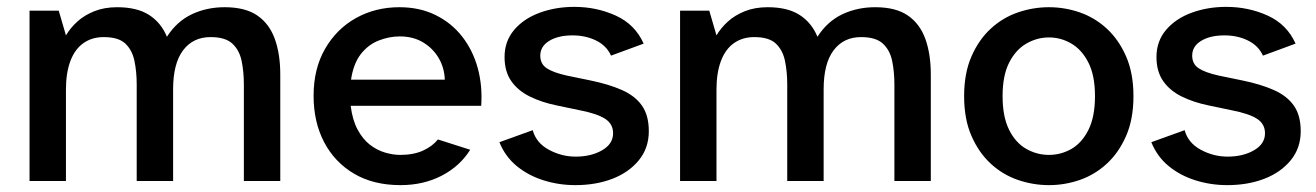

<svg xmlns="http://www.w3.org/2000/svg" viewBox="-20 -527 3832 559"><path d="M66 0V-496H151L172 -424Q185 -446 205.5 -464.5Q226 -483 255 -494.5Q284 -506 321 -506Q379 -506 414 -483.5Q449 -461 466 -420Q495 -465 538.5 -485.5Q582 -506 634 -506Q694 -506 729 -482Q764 -458 780 -414Q796 -370 796 -310V0H690V-281Q690 -318 683.5 -349.5Q677 -381 656.5 -400Q636 -419 593 -419Q542 -419 513 -380.5Q484 -342 484 -267V0H378V-281Q378 -318 371.5 -349.5Q365 -381 345 -400Q325 -419 282 -419Q248 -419 223 -401.5Q198 -384 185 -349.5Q172 -315 172 -266V0Z M1146 12Q1067 12 1010.5 -21.5Q954 -55 923.5 -113.5Q893 -172 893 -248Q893 -327 926.5 -385Q960 -443 1016.5 -474.5Q1073 -506 1143 -506Q1202 -506 1248.5 -483Q1295 -460 1326 -420Q1357 -380 1371 -328.5Q1385 -277 1381 -219H1001Q1006 -178 1021 -150Q1036 -122 1056.5 -106Q1077 -90 1100.5 -83Q1124 -76 1145 -76Q1184 -76 1211.5 -88.5Q1239 -101 1255 -121L1349 -91Q1319 -43 1266 -15.5Q1213 12 1146 12ZM1002 -295H1275Q1274 -329 1257.5 -357.5Q1241 -386 1212 -403.5Q1183 -421 1144 -421Q1113 -421 1082.5 -409Q1052 -397 1030.5 -369.5Q1009 -342 1002 -295Z M1655 12Q1607 12 1562.5 -2Q1518 -16 1484.5 -43.5Q1451 -71 1434 -113L1531 -148Q1541 -111 1578 -91Q1615 -71 1656 -71Q1701 -71 1733 -89.5Q1765 -108 1765 -139Q1765 -166 1742 -181Q1719 -196 1668 -206L1601 -220Q1557 -229 1522.5 -246Q1488 -263 1468.5 -291Q1449 -319 1449 -361Q1449 -407 1477 -440Q1505 -473 1551.5 -490Q1598 -507 1652 -507Q1717 -507 1773 -481.5Q1829 -456 1854 -400L1759 -365Q1746 -394 1715.5 -409Q1685 -424 1647 -424Q1605 -424 1579 -408Q1553 -392 1553 -365Q1553 -341 1571.5 -328.5Q1590 -316 1630 -307L1698 -293Q1752 -282 1790.5 -265Q1829 -248 1849 -219.5Q1869 -191 1869 -145Q1869 -96 1840 -60.5Q1811 -25 1763 -6.5Q1715 12 1655 12Z M1960 0V-496H2045L2066 -424Q2079 -446 2099.5 -464.5Q2120 -483 2149 -494.5Q2178 -506 2215 -506Q2273 -506 2308 -483.5Q2343 -461 2360 -420Q2389 -465 2432.5 -485.5Q2476 -506 2528 -506Q2588 -506 2623 -482Q2658 -458 2674 -414Q2690 -370 2690 -310V0H2584V-281Q2584 -318 2577.5 -349.5Q2571 -381 2550.5 -400Q2530 -419 2487 -419Q2436 -419 2407 -380.5Q2378 -342 2378 -267V0H2272V-281Q2272 -318 2265.5 -349.5Q2259 -381 2239 -400Q2219 -419 2176 -419Q2142 -419 2117 -401.5Q2092 -384 2079 -349.5Q2066 -315 2066 -266V0Z M3034 12Q2988 12 2944 -3Q2900 -18 2865 -50Q2830 -82 2808.5 -131Q2787 -180 2787 -247Q2787 -314 2808.5 -363Q2830 -412 2865 -444Q2900 -476 2944 -491Q2988 -506 3034 -506Q3080 -506 3123.5 -491Q3167 -476 3202 -444Q3237 -412 3258.5 -363Q3280 -314 3280 -247Q3280 -180 3258.5 -131Q3237 -82 3202 -50Q3167 -18 3123.5 -3Q3080 12 3034 12ZM3034 -76Q3069 -76 3099.5 -93.5Q3130 -111 3149 -149Q3168 -187 3168 -247Q3168 -307 3149 -344.5Q3130 -382 3099.5 -400Q3069 -418 3034 -418Q2999 -418 2968 -400Q2937 -382 2918 -344.5Q2899 -307 2899 -247Q2899 -187 2918 -149Q2937 -111 2968 -93.5Q2999 -76 3034 -76Z M3553 12Q3505 12 3460.5 -2Q3416 -16 3382.5 -43.5Q3349 -71 3332 -113L3429 -148Q3439 -111 3476 -91Q3513 -71 3554 -71Q3599 -71 3631 -89.5Q3663 -108 3663 -139Q3663 -166 3640 -181Q3617 -196 3566 -206L3499 -220Q3455 -229 3420.5 -246Q3386 -263 3366.5 -291Q3347 -319 3347 -361Q3347 -407 3375 -440Q3403 -473 3449.5 -490Q3496 -507 3550 -507Q3615 -507 3671 -481.5Q3727 -456 3752 -400L3657 -365Q3644 -394 3613.5 -409Q3583 -424 3545 -424Q3503 -424 3477 -408Q3451 -392 3451 -365Q3451 -341 3469.5 -328.5Q3488 -316 3528 -307L3596 -293Q3650 -282 3688.5 -265Q3727 -248 3747 -219.5Q3767 -191 3767 -145Q3767 -96 3738 -60.5Q3709 -25 3661 -6.5Q3613 12 3553 12Z"/></svg>

Font: Atkinson Hyperlegible Next Medium
Style: Regular
Weight: 500
Designer: Elliott Scott, Megan Eiswerth, Linus Boman, Theodore Petrosky, Letters from Sweden
Foundry: Applied Design Works, Letters from Sweden
Version: Version 2.001